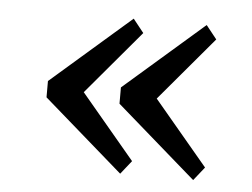

<svg xmlns="http://www.w3.org/2000/svg" viewBox="-37 -451 619 471"><g transform="rotate(5 272.0 -215.0)"><path d="M480.5 -373 347.7 -215.8 480.5 -57.6 454.1 -24.4 257.8 -195.3V-235.4L454.1 -406.2ZM300.8 -373 168 -215.8 300.8 -57.6 274.4 -24.4 78.1 -195.3V-235.4L274.4 -406.2Z"/></g></svg>

Font: Crimson Pro
Style: Regular
Weight: 400
Designer: Jacques Le Bailly
Foundry: Baron von Fonthausen
Version: Version 1.003